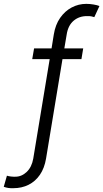

<svg xmlns="http://www.w3.org/2000/svg" viewBox="-105 -780 540 1004"><path d="M330.1 -526.9 320.8 -470.7H221.7L135.7 49.8Q127.4 99.1 103.8 133.8Q80.1 168.5 44.4 186.3Q8.8 204.1 -35.2 204.1Q-49.3 204.6 -61.3 202.9Q-73.2 201.2 -85.4 196.8L-68.8 138.7Q-61 141.6 -47.1 143.1Q-33.2 144.5 -25.4 144Q7.3 144.5 34.2 119.4Q61 94.2 68.8 49.8L154.8 -470.7H63.5L73.2 -526.9H164.6L176.3 -599.6Q184.6 -650.9 209.5 -686.5Q234.4 -722.2 270 -741Q305.7 -759.8 346.2 -759.8Q364.3 -759.8 383.5 -756.6Q402.8 -753.4 415 -748.5L388.2 -690.4Q381.3 -692.9 372.1 -694.6Q362.8 -696.3 351.1 -695.8Q309.1 -696.3 280 -671.6Q251 -647 243.7 -599.6L231.4 -526.9Z"/></svg>

Font: Inter 28pt Light
Style: Italic
Weight: 300
Italic angle: -9.3988°
Designer: Rasmus Andersson
Foundry: rsms
Version: Version 4.001;git-66647c0bb